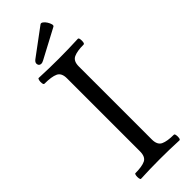

<svg xmlns="http://www.w3.org/2000/svg" viewBox="-275 -865 894 894"><g transform="rotate(-45 172.0 -417.5)"><path d="M48 3Q44 3 42.5 -6Q41 -15 42.5 -24.5Q44 -34 48 -34Q92 -34 113.5 -44.5Q135 -55 135 -91V-572Q135 -607 112.5 -617.5Q90 -628 43 -628Q38 -628 36.5 -637.5Q35 -647 37 -656.5Q39 -666 43 -666Q108 -663 172 -663Q237 -663 301 -666Q306 -666 307.5 -656.5Q309 -647 307.5 -637.5Q306 -628 301 -628Q258 -628 235.5 -617.5Q213 -607 213 -572V-91Q213 -55 235.5 -44.5Q258 -34 301 -34Q306 -34 307.5 -24.5Q309 -15 307.5 -6Q306 3 301 3Q238 0 175 0Q111 0 48 3ZM99 -704Q86 -704 83 -716Q80 -728 93 -738L225 -836Q231 -841 239.5 -835Q248 -829 254.5 -818.5Q261 -808 263.5 -798.5Q266 -789 260 -786L115 -709Q111 -707 107 -705.5Q103 -704 99 -704Z"/></g></svg>

Font: Junicode VF
Style: Regular
Weight: 400
Designer: Peter S. Baker
Version: Version 2.213